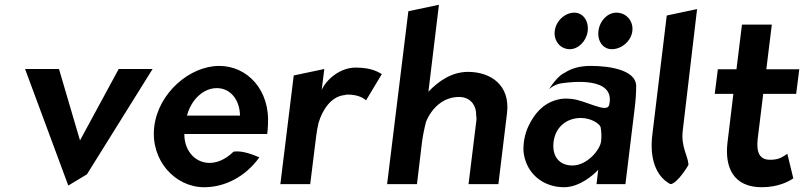

<svg xmlns="http://www.w3.org/2000/svg" viewBox="-20 -771 3373 804"><path d="M227 -482H85L266 6L344 -41L619 -482H477L315 -183Z M752 -210H1099C1100 -222 1102 -234 1102 -246C1112 -395 1015 -495 898 -495C775 -495 643 -382 626 -241C609 -101 712 13 835 13C920 13 1006 -29 1066 -112C1045 -121 996 -142 958 -136C922 -101 885 -87 851 -89C791 -93 751 -146 752 -210ZM985 -287H763C779 -349 828 -402 888 -402C945 -402 984 -353 985 -287Z M1579 -461C1566 -467 1540 -488 1469 -488C1404 -488 1346 -438 1327 -394L1338 -482L1210 -455L1154 0H1279L1304 -201C1306 -220 1310 -239 1314 -257C1330 -310 1366 -368 1424 -373C1427 -374 1431 -375 1435 -375C1485 -375 1505 -357 1513 -351Z M2067 0 2103 -296C2118 -415 2034 -470 1940 -470C1873 -470 1818 -433 1774 -387L1818 -751L1690 -724L1601 0H1726L1747 -175C1751 -205 1757 -234 1764 -261C1787 -317 1835 -365 1902 -365C1951 -365 1975 -329 1974 -287C1975 -281 1976 -274 1975 -268L1942 0Z M2303 -641C2298 -599 2327 -565 2366 -565C2402 -565 2436 -599 2441 -641C2446 -684 2421 -718 2385 -718C2346 -718 2308 -684 2303 -641ZM2486 -641C2481 -599 2505 -565 2542 -565C2583 -565 2623 -599 2628 -641C2633 -684 2602 -718 2561 -718C2524 -718 2491 -684 2486 -641ZM2346 -467C2322 -457 2297 -425 2279 -398C2297 -412 2312 -420 2337 -423C2367 -427 2559 -453 2531 -332C2522 -294 2434 -351 2372 -357C2350 -359 2332 -359 2312 -353C2252 -337 2217 -293 2193 -243C2178 -211 2171 -176 2172 -139C2180 -48 2251 13 2342 13C2407 13 2466 -39 2485 -60L2478 0H2599L2638 -320C2642 -353 2644 -383 2644 -413C2641 -477 2536 -495 2454 -495C2406 -495 2372 -484 2346 -467ZM2377 -78C2323 -78 2291 -115 2298 -176C2306 -243 2357 -277 2412 -277C2453 -277 2489 -255 2495 -239C2498 -221 2500 -200 2497 -179C2493 -144 2439 -78 2377 -78Z M2787 0C2815 0 2865 -81 2863 -82C2861 -118 2831 -156 2839 -224L2899 -733L2772 -706L2712 -210C2699 -108 2726 -33 2787 0Z M3302 -24 3277 -127C3265 -119 3247 -105 3222 -103C3217 -102 3211 -102 3204 -102C3161 -102 3146 -133 3153 -191L3176 -378H3314L3327 -481H3189L3212 -668H3087L3064 -481H2986L2973 -378H3051L3026 -171C3015 -70 3051 13 3170 13C3240 13 3284 -12 3302 -24Z"/></svg>

Font: Bluebird
Style: NrwObl
Weight: 400
Designer: Jasper
Foundry: Cannot Into Space Fonts
Version: Version 0.98